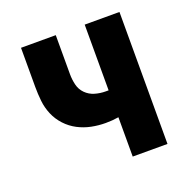

<svg xmlns="http://www.w3.org/2000/svg" viewBox="-99 -615 699 711"><g transform="rotate(-20 250.0 -260.0)"><path d="M307 0V-155Q295 -153 282 -152Q269 -151 256 -151Q228 -151 200.5 -156.5Q173 -162 148 -175Q123 -188 103.5 -209Q84 -230 73 -256Q62 -282 59 -310Q56 -338 56 -366V-520H193V-366Q193 -345 198 -324Q203 -303 218 -288Q233 -273 253.5 -267Q274 -261 296 -261H307V-520H444V0Z"/></g></svg>

Font: Iosevka SS18 Heavy
Style: Regular
Weight: 900
Monospace: yes
Designer: Belleve Invis
Foundry: Belleve Invis
Version: Version 25.1.1; ttfautohint (v1.8.4)